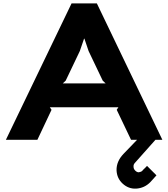

<svg xmlns="http://www.w3.org/2000/svg" viewBox="-20 -830 999 1140"><path d="M353 -335H607L590 -351L506 -527L481 -601L479 -600L454 -527L370 -351ZM555 -810 944 0H903L782 136Q771 147 773 161Q773 173 783 183Q793 193 804 193Q818 191 825 184L830 178Q836 173 842.5 166Q849 159 853 155L909 211Q897 225 887 235.5Q877 246 873 251Q838 287 788 290Q743 292 708.5 260.5Q674 229 672 181Q671 128 713 84L794 0H758L673 -178L683 -193H276L286 -178L202 0H15L405 -810Z"/></svg>

Font: Sinkin Sans 700 Bold
Style: Bold
Weight: 700
Designer: Keith Bates
Foundry: K-Type
Version: Sinkin Sans (version 1.0)  by Keith Bates   •   © 2014   www